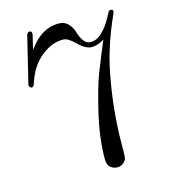

<svg xmlns="http://www.w3.org/2000/svg" viewBox="-104 -751 763 857"><g transform="rotate(-15 277.5 -322.0)"><path d="M43.9 -434.1Q43.9 -434.1 96.2 -649.9Q100.1 -665 109.9 -665Q121.1 -665 121.1 -653.8Q121.1 -647 114.5 -622.1Q107.9 -597.2 106 -582Q163.1 -666 246.1 -666Q272.9 -666 289.6 -647.5Q306.2 -628.9 312 -607.4Q317.9 -585.9 330.3 -567.4Q342.8 -548.8 362.8 -548.8Q391.6 -548.8 416.7 -573.5Q441.9 -598.1 458.5 -629.2Q475.1 -660.2 476.1 -661.1Q481.9 -665 484.9 -665Q496.1 -665 496.1 -654.8Q496.1 -650.9 486.6 -629.9Q477.1 -608.9 461.9 -570.6Q446.8 -532.2 431.4 -480.7Q416 -429.2 402.1 -348.6Q388.2 -268.1 381.8 -176.8Q378.9 -136.7 378.4 -101.8Q377.9 -66.9 377.9 -51.5Q377.9 -36.1 377.4 -22.5Q377 -8.8 374.5 -3.4Q372.1 2 365.2 8.8Q352.1 22 333 22Q316.9 22 302.5 11Q288.1 0 288.1 -28.8Q288.1 -124 314.5 -236.1Q340.8 -348.1 363.5 -406.5Q386.2 -464.8 419.9 -544.9Q387.7 -525.9 362.8 -525.9Q334 -525.9 301 -558.8Q268.1 -591.8 246.1 -591.8Q191.9 -591.8 143.1 -551.5Q94.2 -511.2 71.8 -442.9Q65.9 -420.9 56.2 -420.9Q52.2 -420.9 48.1 -425.5Q43.9 -430.2 43.9 -434.1Z"/></g></svg>

Font: CMU Serif Upright Italic
Style: UprightItalic
Weight: 500
Version: Version 0.7.0